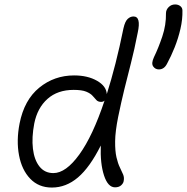

<svg xmlns="http://www.w3.org/2000/svg" viewBox="-20 -834 840 863"><path d="M213 9Q154 9 116 -30.5Q78 -70 65.5 -136Q53 -202 68 -279Q89 -385 156.5 -440Q224 -495 313 -495Q374 -495 416 -471Q458 -447 460 -411Q480 -474 499 -548.5Q518 -623 535 -707Q542 -738 554 -749Q566 -760 580 -760Q615 -760 599 -687Q584 -610 568.5 -550Q553 -490 539 -433Q525 -376 511 -308Q498 -243 497.5 -199Q497 -155 503.5 -127Q510 -99 519 -81Q528 -63 533.5 -49.5Q539 -36 536 -21Q535 -11 525 -1.5Q515 8 497 8Q465 8 447.5 -45.5Q430 -99 433 -180Q384 -82 330.5 -36.5Q277 9 213 9ZM134 -279Q122 -216 128 -165.5Q134 -115 157.5 -85.5Q181 -56 220 -56Q276 -56 336.5 -139.5Q397 -223 450 -382Q444 -376 435 -376Q421 -376 413.5 -384Q406 -392 396.5 -403Q387 -414 367.5 -422Q348 -430 311 -430Q239 -430 193.5 -389.5Q148 -349 134 -279ZM694 -522Q678 -522 668.5 -535.5Q659 -549 672 -577Q692 -618 709.5 -670Q727 -722 726 -774Q726 -790 738 -802Q750 -814 767 -814Q781 -814 790.5 -806.5Q800 -799 800 -787Q801 -747 791 -704Q781 -661 765 -621Q749 -581 731 -548Q718 -522 694 -522Z"/></svg>

Font: Shantell Sans Normal
Style: Italic
Weight: 300
Italic angle: -11.31°
Designer: Stephen Nixon, Anya Danilova, Shantell Martin
Foundry: Arrow Type
Version: Version 1.008;[a672d596b]